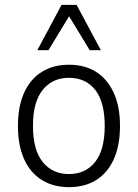

<svg xmlns="http://www.w3.org/2000/svg" viewBox="-20 -764 569 792"><path d="M265 8Q200 8 152.5 -21.5Q105 -51 79.5 -107.5Q54 -164 54 -245Q54 -325 79.5 -381.5Q105 -438 152.5 -467.5Q200 -497 264 -497Q330 -497 376.5 -467.5Q423 -438 449 -381.5Q475 -325 475 -245Q475 -164 449.5 -107.5Q424 -51 377 -21.5Q330 8 265 8ZM264 -46Q333 -46 372.5 -96Q412 -146 412 -245Q412 -343 373 -393Q334 -443 264 -443Q196 -443 156 -393Q116 -343 116 -245Q116 -146 156 -96Q196 -46 264 -46ZM134 -557 234 -744H296L396 -557H350L265 -697L180 -557Z"/></svg>

Font: Nunito Sans 10pt SemiCondensed Light
Style: Regular
Weight: 300
Width: 4
Designer: Vernon Adams
Foundry: Vernon Adams
Version: Version 3.101;gftools[0.9.27]